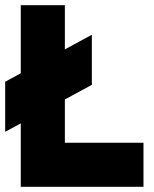

<svg xmlns="http://www.w3.org/2000/svg" viewBox="-20 -720 593 740"><path d="M60 0H533V-170H230V-700H60ZM0 -212 334 -393V-586L0 -405Z"/></svg>

Font: Unageo
Style: Black
Weight: 900
Designer: Richard Sepsi
Foundry: Richard Sepsi
Version: Version 2.000